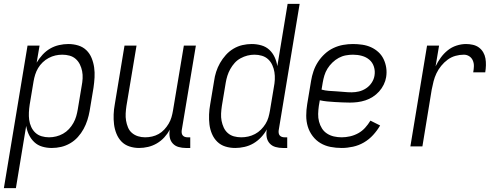

<svg xmlns="http://www.w3.org/2000/svg" viewBox="-46 -755 2566 990"><path d="M-26 215 96 -520H158L143 -432Q156 -454 173.5 -473Q191 -492 212.5 -504.5Q234 -517 258.5 -522.5Q283 -528 306 -528Q333 -528 357.5 -520.5Q382 -513 399.5 -496Q417 -479 426.5 -455.5Q436 -432 439.5 -407Q443 -382 441.5 -355.5Q440 -329 436 -302L416 -182Q412 -159 404.5 -135.5Q397 -112 385 -90Q373 -68 355.5 -48.5Q338 -29 315.5 -16Q293 -3 269 2.5Q245 8 221 8Q195 8 171.5 1Q148 -6 131 -22Q114 -38 103.5 -59.5Q93 -81 89 -106L36 215ZM207 -47Q225 -47 243.5 -51.5Q262 -56 279 -65.5Q296 -75 309.5 -89.5Q323 -104 332.5 -121Q342 -138 347 -155.5Q352 -173 355 -191L375 -311Q379 -331 380 -350.5Q381 -370 377.5 -388Q374 -406 366 -422.5Q358 -439 344.5 -451Q331 -463 313 -468Q295 -473 275 -473Q257 -473 239.5 -469Q222 -465 205 -456Q188 -447 174 -433.5Q160 -420 150.5 -404Q141 -388 135.5 -370.5Q130 -353 127 -335L107 -215Q104 -195 103 -175.5Q102 -156 104.5 -137Q107 -118 115 -100.5Q123 -83 136.5 -70.5Q150 -58 168.5 -52.5Q187 -47 207 -47Z M671 8Q645 8 621 0Q597 -8 580.5 -25Q564 -42 554.5 -65.5Q545 -89 542 -114Q539 -139 540 -165Q541 -191 546 -218L596 -520H658L606 -209Q603 -189 602 -170Q601 -151 604 -133Q607 -115 614 -98Q621 -81 634.5 -69.5Q648 -58 665.5 -52.5Q683 -47 702 -47Q720 -47 738 -51Q756 -55 772 -64Q788 -73 801 -87Q814 -101 823.5 -117Q833 -133 838 -150Q843 -167 846 -185L902 -520H964L891 -83Q890 -76 891 -69Q892 -62 896 -57Q900 -52 906.5 -49.5Q913 -47 921 -47H935V8H912Q893 8 875 3Q857 -2 845 -15Q833 -28 829.5 -46Q826 -64 829 -83L830 -87Q818 -65 801 -46.5Q784 -28 762.5 -15.5Q741 -3 717.5 2.5Q694 8 671 8Z M1167 8Q1140 8 1116 0.5Q1092 -7 1074.5 -24Q1057 -41 1047 -64.5Q1037 -88 1034 -113Q1031 -138 1032 -164.5Q1033 -191 1038 -218L1058 -338Q1061 -361 1068.5 -384.5Q1076 -408 1088.5 -430Q1101 -452 1118.5 -471.5Q1136 -491 1158 -504Q1180 -517 1204 -522.5Q1228 -528 1252 -528Q1278 -528 1302 -521Q1326 -514 1343 -498Q1360 -482 1370 -460.5Q1380 -439 1384 -414L1437 -735H1499L1391 -83Q1390 -76 1391 -69Q1392 -62 1396 -57Q1400 -52 1406.5 -49.5Q1413 -47 1421 -47H1435V8H1412Q1393 8 1375 3Q1357 -2 1345 -15Q1333 -28 1329.5 -46Q1326 -64 1329 -83L1330 -88Q1318 -66 1300 -47Q1282 -28 1260.5 -15.5Q1239 -3 1214.5 2.5Q1190 8 1167 8ZM1198 -47Q1216 -47 1234 -51Q1252 -55 1269 -64Q1286 -73 1299.5 -86.5Q1313 -100 1323 -116Q1333 -132 1338 -149.5Q1343 -167 1346 -185L1366 -305Q1370 -325 1371 -344.5Q1372 -364 1369 -383Q1366 -402 1358 -419.5Q1350 -437 1336.5 -449.5Q1323 -462 1304.5 -467.5Q1286 -473 1266 -473Q1248 -473 1230 -468.5Q1212 -464 1194.5 -454.5Q1177 -445 1164 -430.5Q1151 -416 1141.5 -399Q1132 -382 1126.5 -364.5Q1121 -347 1118 -329L1098 -209Q1095 -189 1094 -169.5Q1093 -150 1096.5 -132Q1100 -114 1107.5 -97.5Q1115 -81 1128.5 -69Q1142 -57 1160 -52Q1178 -47 1198 -47Z M1716 8Q1686 8 1658 2.5Q1630 -3 1606.5 -17Q1583 -31 1566 -53.5Q1549 -76 1541 -102.5Q1533 -129 1533 -158.5Q1533 -188 1538 -218L1558 -338Q1562 -363 1570.5 -388Q1579 -413 1593.5 -435.5Q1608 -458 1628.5 -477Q1649 -496 1673.5 -507.5Q1698 -519 1723.5 -523.5Q1749 -528 1774 -528Q1798 -528 1822 -524.5Q1846 -521 1867 -511.5Q1888 -502 1905 -486.5Q1922 -471 1932 -450Q1942 -429 1945.5 -405.5Q1949 -382 1945 -357Q1942 -338 1932.5 -318.5Q1923 -299 1908.5 -283Q1894 -267 1876 -255.5Q1858 -244 1838 -237.5Q1818 -231 1798 -228.5Q1778 -226 1758 -226Q1738 -226 1718.5 -227Q1699 -228 1679.5 -229Q1660 -230 1640.5 -232Q1621 -234 1603 -238L1598 -209Q1595 -188 1594.5 -167.5Q1594 -147 1599 -128Q1604 -109 1614 -93Q1624 -77 1640 -66.5Q1656 -56 1675.5 -51.5Q1695 -47 1716 -47Q1737 -47 1759 -52Q1781 -57 1801 -68Q1821 -79 1836.5 -96Q1852 -113 1864 -133L1914 -108Q1899 -82 1878 -59Q1857 -36 1830.5 -20.5Q1804 -5 1774 1.5Q1744 8 1716 8ZM1767 -279Q1786 -279 1805 -283.5Q1824 -288 1841.5 -299.5Q1859 -311 1870.5 -328.5Q1882 -346 1885 -365Q1889 -389 1882 -411Q1875 -433 1858.5 -447Q1842 -461 1820 -467Q1798 -473 1774 -473Q1756 -473 1737 -469.5Q1718 -466 1700.5 -456.5Q1683 -447 1668 -432.5Q1653 -418 1642.5 -401Q1632 -384 1626.5 -365.5Q1621 -347 1618 -329L1612 -293Q1630 -288 1649.5 -286.5Q1669 -285 1689 -284Q1709 -283 1728 -281Q1747 -279 1767 -279Z M2070 0 2156 -520H2218L2200 -413Q2211 -436 2226.5 -457.5Q2242 -479 2262.5 -495.5Q2283 -512 2308 -520Q2333 -528 2357 -528Q2375 -528 2392.5 -524Q2410 -520 2423.5 -510Q2437 -500 2445.5 -485.5Q2454 -471 2457 -454Q2460 -437 2459.5 -418.5Q2459 -400 2456 -382H2394Q2397 -398 2397.5 -413.5Q2398 -429 2392 -443Q2386 -457 2373.5 -465Q2361 -473 2346 -473Q2324 -473 2302.5 -467Q2281 -461 2262.5 -447.5Q2244 -434 2229 -415.5Q2214 -397 2204.5 -377Q2195 -357 2189.5 -335.5Q2184 -314 2180 -293L2132 0Z"/></svg>

Font: Iosevka Curly Light
Style: Italic
Weight: 300
Italic angle: -9°
Monospace: yes
Designer: Belleve Invis
Foundry: Belleve Invis
Version: Version 22.1.2; ttfautohint (v1.8.4)